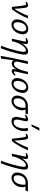

<svg xmlns="http://www.w3.org/2000/svg" viewBox="2068 -2864 1103 5278"><g transform="rotate(90 2619.0 -224.5)"><path d="M169 0Q165 -41 160.5 -86Q156 -131 150.5 -174Q145 -217 139.5 -256Q134 -295 129 -324Q122 -363 115 -376.5Q108 -390 88 -390Q77 -390 66 -385.5Q55 -381 45 -374L28 -401Q51 -422 76 -434.5Q101 -447 125 -447Q145 -447 158 -439Q171 -431 178.5 -416Q186 -401 190.5 -380Q195 -359 199 -333Q203 -294 207 -255Q211 -216 214 -176.5Q217 -137 218 -110.5Q219 -84 220 -70Q268 -141 270 -141Q270 -141 270 -141Q270 -141 269 -139.5Q268 -138 268 -138Q268 -138 268 -138Q269 -138 321.5 -237.5Q374 -337 413 -445L485 -439Q439 -325 377 -216Q315 -107 234 0Z M657 10Q615 10 584.5 -6.5Q554 -23 536 -52Q518 -81 515 -106.5Q512 -132 512 -145Q512 -173 519 -204Q529 -257 553 -301.5Q577 -346 611.5 -379.5Q646 -413 688 -431.5Q730 -450 776 -450Q817 -450 848 -434.5Q879 -419 897 -391Q915 -363 918.5 -337Q922 -311 922 -297Q922 -269 915 -238Q905 -188 880.5 -142.5Q856 -97 822.5 -63.5Q789 -30 747 -10Q705 10 657 10ZM676 -46Q706 -46 732.5 -61.5Q759 -77 779.5 -102.5Q800 -128 815.5 -162.5Q831 -197 839 -234Q844 -261 844 -285Q844 -292 843 -310Q842 -328 832.5 -349.5Q823 -371 804.5 -383.5Q786 -396 759 -396Q732 -396 705.5 -382.5Q679 -369 657 -345Q635 -321 619 -286.5Q603 -252 595 -210Q589 -180 589 -155Q589 -118 606 -82Q623 -46 676 -46Z M1044 0 1119 -347Q1120 -353 1120.5 -358Q1121 -363 1121 -365Q1121 -370 1119.5 -376Q1118 -382 1112.5 -386.5Q1107 -391 1095 -391Q1082 -391 1068 -385Q1054 -379 1042 -370L1025 -398Q1049 -421 1077.5 -434Q1106 -447 1133 -447Q1154 -447 1166.5 -438.5Q1179 -430 1185 -417Q1191 -404 1191 -387Q1191 -370 1187 -352L1171 -279Q1188 -307 1206 -330Q1251 -387 1298.5 -417Q1346 -447 1392 -447Q1428 -447 1448.5 -433Q1469 -419 1475 -395Q1481 -371 1481 -347Q1481 -330 1477.5 -296.5Q1474 -263 1459 -196Q1446 -137 1430.5 -78.5Q1415 -20 1396.5 41.5Q1378 103 1355 168.5Q1332 234 1306 307L1237 294Q1264 228 1284 170Q1304 112 1320.5 56Q1337 0 1351.5 -58.5Q1366 -117 1383 -183Q1396 -241 1400 -271Q1404 -301 1404 -319Q1404 -331 1401.5 -348Q1399 -365 1389 -375Q1379 -385 1360 -385Q1326 -385 1289 -354Q1252 -323 1217.5 -270Q1183 -217 1155 -147Q1131 -86 1116 -20L1112 0Z M1927 5Q1912 5 1902 0Q1892 -5 1885.5 -16Q1879 -27 1878 -36.5Q1877 -46 1877 -50Q1877 -63 1881 -79L1892 -129Q1884 -113 1875 -99Q1840 -45 1801 -20Q1762 5 1722 5Q1709 5 1693.5 1Q1678 -3 1664.5 -13Q1651 -23 1646.5 -32.5Q1642 -42 1641 -44Q1627 25 1627 25Q1627 25 1627 25Q1627 25 1627 25Q1626 33 1615 111Q1601 205 1593 297L1517 307Q1548 120 1585.5 -67Q1623 -254 1665 -441H1738L1677 -168Q1673 -151 1673 -134Q1673 -130 1673.5 -118.5Q1674 -107 1681.5 -91.5Q1689 -76 1703.5 -66Q1718 -56 1740 -56Q1768 -56 1797 -78.5Q1826 -101 1854 -147.5Q1882 -194 1907.5 -266.5Q1933 -339 1954 -441H2020L1946 -99Q1943 -84 1943 -75Q1943 -70 1944.5 -63Q1946 -56 1962 -56Q1977 -56 1994.5 -68Q2012 -80 2034 -102L2059 -71Q2023 -34 1990 -14.5Q1957 5 1927 5Z M2270 10Q2228 10 2197.5 -6.5Q2167 -23 2149 -52Q2131 -81 2128 -106.5Q2125 -132 2125 -145Q2125 -173 2132 -204Q2142 -257 2166 -301.5Q2190 -346 2224.5 -379.5Q2259 -413 2301 -431.5Q2343 -450 2389 -450Q2430 -450 2461 -434.5Q2492 -419 2510 -391Q2528 -363 2531.5 -337Q2535 -311 2535 -297Q2535 -269 2528 -238Q2518 -188 2493.5 -142.5Q2469 -97 2435.5 -63.5Q2402 -30 2360 -10Q2318 10 2270 10ZM2289 -46Q2319 -46 2345.5 -61.5Q2372 -77 2392.5 -102.5Q2413 -128 2428.5 -162.5Q2444 -197 2452 -234Q2457 -261 2457 -285Q2457 -292 2456 -310Q2455 -328 2445.5 -349.5Q2436 -371 2417.5 -383.5Q2399 -396 2372 -396Q2345 -396 2318.5 -382.5Q2292 -369 2270 -345Q2248 -321 2232 -286.5Q2216 -252 2208 -210Q2202 -180 2202 -155Q2202 -118 2219 -82Q2236 -46 2289 -46Z M2752 10Q2710 10 2679.5 -7Q2649 -24 2631 -52.5Q2613 -81 2610 -107Q2607 -133 2607 -147Q2607 -174 2613 -204Q2624 -255 2648 -297.5Q2672 -340 2708.5 -371.5Q2745 -403 2792.5 -421.5Q2840 -440 2898 -440L3123 -442L3103 -373Q3070 -374 3040 -374Q3016 -375 2992 -375Q2993 -373 2994 -370Q3001 -352 3006 -329Q3011 -306 3011.5 -291.5Q3012 -277 3012 -276Q3012 -250 3004 -219Q2996 -176 2973 -135Q2950 -94 2917 -62Q2884 -30 2842 -10Q2800 10 2752 10ZM2940 -364Q2940 -370 2939 -375H2881Q2842 -375 2810 -363.5Q2778 -352 2753.5 -330Q2729 -308 2712.5 -277.5Q2696 -247 2688 -209Q2682 -180 2682 -156Q2682 -119 2699.5 -83.5Q2717 -48 2770 -48Q2801 -48 2827.5 -63Q2854 -78 2875 -103.5Q2896 -129 2911 -163Q2926 -197 2933 -234Q2937 -251 2939 -274.5Q2941 -298 2941.5 -311.5Q2942 -325 2942 -329Q2942 -347 2940 -364Z M3314 10Q3246 10 3218.5 -28Q3191 -66 3191 -112Q3191 -135 3196 -161L3233 -337Q3235 -346 3235.5 -352Q3236 -358 3236 -361Q3236 -366 3235 -371Q3234 -376 3229.5 -380Q3225 -384 3215 -384Q3203 -384 3187 -377Q3171 -370 3152 -354L3132 -384Q3165 -414 3200.5 -430.5Q3236 -447 3265 -447Q3283 -447 3293.5 -440Q3304 -433 3308.5 -422Q3313 -411 3313 -398Q3313 -396 3312.5 -387.5Q3312 -379 3309 -362L3270 -180Q3266 -156 3266 -136Q3266 -103 3282 -76Q3298 -49 3343 -49Q3373 -49 3398 -63.5Q3423 -78 3443.5 -103.5Q3464 -129 3478 -165.5Q3492 -202 3502 -245Q3510 -283 3510 -320Q3510 -332 3508 -362.5Q3506 -393 3492 -434L3569 -449Q3580 -408 3582 -379.5Q3584 -351 3584 -339Q3584 -303 3576 -263Q3564 -207 3540.5 -157.5Q3517 -108 3483.5 -71Q3450 -34 3407 -12Q3364 10 3314 10ZM3401 -541 3496 -756H3573L3451 -541Z M3793 0Q3789 -41 3784.5 -86Q3780 -131 3774.5 -174Q3769 -217 3763.5 -256Q3758 -295 3753 -324Q3746 -363 3739 -376.5Q3732 -390 3712 -390Q3701 -390 3690 -385.5Q3679 -381 3669 -374L3652 -401Q3675 -422 3700 -434.5Q3725 -447 3749 -447Q3769 -447 3782 -439Q3795 -431 3802.5 -416Q3810 -401 3814.5 -380Q3819 -359 3823 -333Q3827 -294 3831 -255Q3835 -216 3838 -176.5Q3841 -137 3842 -110.5Q3843 -84 3844 -70Q3892 -141 3894 -141Q3894 -141 3894 -141Q3894 -141 3893 -139.5Q3892 -138 3892 -138Q3892 -138 3892 -138Q3893 -138 3945.5 -237.5Q3998 -337 4037 -445L4109 -439Q4063 -325 4001 -216Q3939 -107 3858 0Z M4205 0 4280 -347Q4281 -353 4281.5 -358Q4282 -363 4282 -365Q4282 -370 4280.5 -376Q4279 -382 4273.5 -386.5Q4268 -391 4256 -391Q4243 -391 4229 -385Q4215 -379 4203 -370L4186 -398Q4210 -421 4238.5 -434Q4267 -447 4294 -447Q4315 -447 4327.5 -438.5Q4340 -430 4346 -417Q4352 -404 4352 -387Q4352 -370 4348 -352L4332 -279Q4349 -307 4367 -330Q4412 -387 4459.5 -417Q4507 -447 4553 -447Q4589 -447 4609.5 -433Q4630 -419 4636 -395Q4642 -371 4642 -347Q4642 -330 4638.5 -296.5Q4635 -263 4620 -196Q4607 -137 4591.5 -78.5Q4576 -20 4557.5 41.5Q4539 103 4516 168.5Q4493 234 4467 307L4398 294Q4425 228 4445 170Q4465 112 4481.5 56Q4498 0 4512.5 -58.5Q4527 -117 4544 -183Q4557 -241 4561 -271Q4565 -301 4565 -319Q4565 -331 4562.5 -348Q4560 -365 4550 -375Q4540 -385 4521 -385Q4487 -385 4450 -354Q4413 -323 4378.5 -270Q4344 -217 4316 -147Q4292 -86 4277 -20L4273 0Z M4867 10Q4825 10 4794.5 -7Q4764 -24 4746 -52.5Q4728 -81 4725 -107Q4722 -133 4722 -147Q4722 -174 4728 -204Q4739 -255 4763 -297.5Q4787 -340 4823.5 -371.5Q4860 -403 4907.5 -421.5Q4955 -440 5013 -440L5238 -442L5218 -373Q5185 -374 5155 -374Q5131 -375 5107 -375Q5108 -373 5109 -370Q5116 -352 5121 -329Q5126 -306 5126.5 -291.5Q5127 -277 5127 -276Q5127 -250 5119 -219Q5111 -176 5088 -135Q5065 -94 5032 -62Q4999 -30 4957 -10Q4915 10 4867 10ZM5055 -364Q5055 -370 5054 -375H4996Q4957 -375 4925 -363.5Q4893 -352 4868.5 -330Q4844 -308 4827.5 -277.5Q4811 -247 4803 -209Q4797 -180 4797 -156Q4797 -119 4814.5 -83.5Q4832 -48 4885 -48Q4916 -48 4942.5 -63Q4969 -78 4990 -103.5Q5011 -129 5026 -163Q5041 -197 5048 -234Q5052 -251 5054 -274.5Q5056 -298 5056.5 -311.5Q5057 -325 5057 -329Q5057 -347 5055 -364Z"/></g></svg>

Font: Isabella Sans
Style: Italic
Weight: 400
Italic angle: -12°
Designer: Christian Thalmann (Catharsis Fonts), Cristiano Sobral
Foundry: The Isabella Sans Project Authors
Version: Version 2.026; ttfautohint (v1.8.4.7-5d5b-dirty)